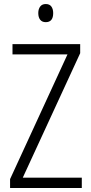

<svg xmlns="http://www.w3.org/2000/svg" viewBox="-20 -933 452 953"><path d="M386 0H30V-44L315 -663H42V-714H378V-669L93 -51H386ZM207 -913Q226 -913 235 -900.5Q244 -888 244 -868Q244 -823 207 -823Q189 -823 179.5 -835Q170 -847 170 -868Q170 -888 179.5 -900.5Q189 -913 207 -913Z"/></svg>

Font: Noto Sans Ethiopic Condensed Light
Style: Regular
Weight: 300
Width: 3
Designer: Monotype Design Team
Foundry: Monotype Imaging Inc.
Version: Version 2.102; ttfautohint (v1.8.4.7-5d5b)